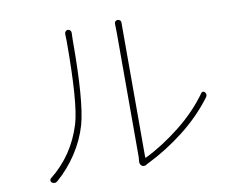

<svg xmlns="http://www.w3.org/2000/svg" viewBox="-79 -840 1159 945"><g transform="rotate(-10 500.0 -368.0)"><path d="M134.8 -5.9Q127.9 0 120.1 0Q113.3 0 106.4 -4.9Q101.6 -8.8 101.6 -15.6Q101.6 -21.5 106.4 -25.4Q224.6 -119.1 269.5 -266.6Q299.8 -365.2 299.8 -676.8Q299.8 -696.3 298.8 -711.9Q297.9 -718.8 302.7 -724.6Q307.6 -730.5 314.9 -730.5Q322.3 -730.5 327.1 -724.6Q332 -718.8 331.1 -711.9Q330.1 -694.3 330.1 -676.8Q330.1 -370.1 297.9 -256.8Q277.3 -185.5 234.4 -120.1Q191.4 -54.7 134.8 -5.9ZM579.1 -8.8Q573.2 -5.9 567.4 -5.9Q561.5 -5.9 555.7 -10.7Q547.9 -17.6 547.9 -29.3Q547.9 -31.2 547.9 -34.2Q549.8 -46.9 549.8 -58.6V-673.8Q549.8 -696.3 548.8 -717.8Q547.9 -725.6 552.7 -731Q557.6 -736.3 564.9 -736.3Q572.3 -736.3 577.1 -731Q582 -725.6 581.1 -717.8Q581.1 -707 581.1 -673.8V-47.9Q581.1 -43 585 -44.9Q669.9 -85.9 759.3 -156.2Q848.6 -226.6 908.2 -310.5Q911.1 -315.4 917 -315.4Q922.9 -315.4 926.8 -310.5Q931.6 -304.7 931.6 -297.9Q931.6 -291 926.8 -285.2Q863.3 -200.2 774.9 -131.3Q686.5 -62.5 592.8 -16.6Q585.9 -13.7 579.1 -8.8Z"/></g></svg>

Font: Gen Jyuu Gothic ExtraLight
Style: Regular
Weight: 100
Designer: [Source Han Sans]
Ryoko NISHIZUKA  (kana & ideographs); Paul D. Hunt (Latin, Greek & Cyrillic); Wenlong ZHANG  (bopomofo
Version: Version 1.002.20150607